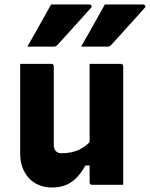

<svg xmlns="http://www.w3.org/2000/svg" viewBox="-20 -825 669 857"><path d="M208 -805Q255 -805 294 -805Q333 -805 379 -805Q385 -805 388 -800Q391 -795 386 -790Q361 -762 338 -736.5Q315 -711 291 -684.5Q267 -658 237 -625Q235 -622 230.5 -619.5Q226 -617 220 -617Q188 -617 159.5 -617Q131 -617 102 -617Q120 -648 137.5 -679Q155 -710 172.5 -741.5Q190 -773 208 -805ZM448 -805Q495 -805 534 -805Q573 -805 619 -805Q625 -805 628 -800Q631 -795 626 -790Q601 -762 578 -736.5Q555 -711 531 -684.5Q507 -658 477 -625Q475 -622 470.5 -619.5Q466 -617 460 -617Q428 -617 399.5 -617Q371 -617 342 -617Q360 -648 377.5 -679Q395 -710 412.5 -741.5Q430 -773 448 -805ZM209 -540Q213 -540 215 -538.5Q217 -537 218.5 -535Q220 -533 220 -529Q220 -485 220 -438.5Q220 -392 220 -346.5Q220 -301 220 -258Q220 -215 220 -177Q220 -161 229 -151Q238 -141 254 -141Q277 -141 297 -145Q317 -149 334.5 -157.5Q352 -166 368 -179.5Q384 -193 397 -212V-86H361Q344 -55 323 -33Q302 -11 275 0.5Q248 12 211 12Q181 12 155 1.5Q129 -9 110 -29Q91 -49 80.5 -77Q70 -105 70 -140Q70 -185 70 -230Q70 -275 70 -320Q70 -365 70 -410Q70 -442 70 -475Q70 -508 70 -540Q105 -540 140 -540Q175 -540 209 -540ZM519 -540Q523 -540 525 -538.5Q527 -537 528.5 -535Q530 -533 530 -529Q530 -457 530 -385.5Q530 -314 530 -242Q530 -170 530 -98Q530 -80 530 -63Q530 -46 530 -30Q530 -14 530 0Q505 0 481 0Q457 0 434.5 0Q412 0 391 0Q388 0 385.5 -1.5Q383 -3 381.5 -5Q380 -7 380 -11Q380 -99 380 -187.5Q380 -276 380 -364Q380 -452 380 -540Q404 -540 427 -540Q450 -540 473 -540Q496 -540 519 -540Z"/></svg>

Font: Recursive ExtraBold
Style: Regular
Weight: 800
Version: Version 1.085